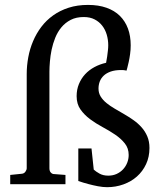

<svg xmlns="http://www.w3.org/2000/svg" viewBox="-20 -757 668 789"><path d="M594.2 -148.9Q594.2 -112.3 580.3 -82.5Q566.4 -52.7 542.7 -31.7Q519 -10.7 487.3 0.7Q455.6 12.2 419.9 12.2Q402.8 12.2 382.3 8.3Q361.8 4.4 343.8 -0.5Q322.8 -5.9 301.8 -13.2V-147H356L365.2 -60.1Q373.5 -52.2 388.7 -43.7Q403.8 -35.2 424.8 -35.2Q443.8 -35.2 459.2 -42.2Q474.6 -49.3 485.6 -61Q496.6 -72.8 502.7 -88.1Q508.8 -103.5 508.8 -120.1Q508.8 -147.9 492.9 -167.7Q477.1 -187.5 453.4 -203.6Q429.7 -219.7 401.9 -234.6Q374 -249.5 350.3 -267.1Q326.7 -284.7 310.8 -307.1Q294.9 -329.6 294.9 -361.8Q294.9 -388.7 304.2 -411.4Q313.5 -434.1 329.6 -451.7Q345.7 -469.2 367.9 -481.2Q390.1 -493.2 416 -499Q418.5 -512.2 420.4 -524.9Q421.9 -536.1 423.3 -548.3Q424.8 -560.5 424.8 -570.8Q424.8 -593.3 418.7 -614.3Q412.6 -635.3 400.1 -651.4Q387.7 -667.5 368.9 -677.2Q350.1 -687 324.2 -687Q293 -687 270.5 -675.3Q248 -663.6 232.4 -644.8Q216.8 -626 207 -601.8Q197.3 -577.6 192.1 -552.7Q187 -527.8 185.1 -504.2Q183.1 -480.5 183.1 -462.9V-65.9Q183.1 -54.7 188 -48.8Q192.9 -43 198.2 -42L249 -38.1V0H22V-38.1L69.8 -43Q79.1 -43.9 84.5 -51.5Q89.8 -59.1 89.8 -65.9V-453.1Q89.8 -487.3 96.2 -521.7Q102.5 -556.2 116 -587.9Q129.4 -619.6 149.9 -646.7Q170.4 -673.8 198.5 -693.8Q226.6 -713.9 262.2 -725.3Q297.9 -736.8 341.8 -736.8Q384.8 -736.8 417.7 -725.1Q450.7 -713.4 472.7 -691.7Q494.6 -669.9 505.9 -639.4Q517.1 -608.9 517.1 -570.8Q517.1 -552.2 514.6 -534.7Q512.2 -517.1 509 -502.7Q505.9 -488.3 503.2 -478.5Q500.5 -468.8 500 -466.8Q498.5 -466.8 493.7 -468Q488.8 -469.2 478 -469.2Q452.6 -469.2 434.8 -462.9Q417 -456.5 406 -446Q395 -435.5 389.9 -421.9Q384.8 -408.2 384.8 -393.1Q384.8 -374.5 393.8 -360.1Q402.8 -345.7 417.5 -333.7Q432.1 -321.8 450.9 -310.8Q469.7 -299.8 489.5 -288.3Q509.3 -276.9 528.1 -263.7Q546.9 -250.5 561.5 -234.1Q576.2 -217.8 585.2 -196.8Q594.2 -175.8 594.2 -148.9Z"/></svg>

Font: BabelStone Ogham Stemless
Style: Regular
Weight: 400
Designer: Andrew West
Foundry: BabelStone
Version: Version 2.02 March 14, 2022